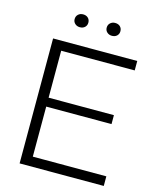

<svg xmlns="http://www.w3.org/2000/svg" viewBox="-131 -993 879 1082"><g transform="rotate(15 308.5 -452.0)"><path d="M89 0V-729H580V-674H135L151 -689V-41L135 -56H580V0ZM135 -348V-400H532V-348ZM405 -829Q388 -829 376.5 -839.5Q365 -850 365 -866Q365 -883 376.5 -893.5Q388 -904 405 -904Q423 -904 434 -893.5Q445 -883 445 -866Q445 -850 434 -839.5Q423 -829 405 -829ZM218 -829Q201 -829 189.5 -839.5Q178 -850 178 -866Q178 -883 189.5 -893.5Q201 -904 218 -904Q236 -904 247 -893.5Q258 -883 258 -866Q258 -850 247 -839.5Q236 -829 218 -829Z"/></g></svg>

Font: Mona Sans ExtraLight Light
Style: Regular
Weight: 300
Version: Version 2.000